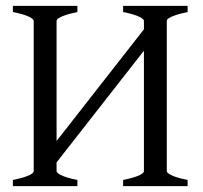

<svg xmlns="http://www.w3.org/2000/svg" viewBox="-20 -635 693 655"><path d="M173 -51V-81L471 -462V-51C471 -45 459 -33 400 -21V0H620V-21C564 -32 549 -45 549 -51V-564C549 -576 590 -588 620 -594V-615H400V-594C456 -583 471 -570 471 -564V-535L173 -154V-564C173 -576 214 -588 244 -594V-615H24V-594C80 -583 95 -570 95 -564V-51C95 -45 83 -33 24 -21V0H244V-21C188 -32 173 -45 173 -51Z"/></svg>

Font: Temporarium
Style: Regular
Weight: 400
Version: Version 1.1